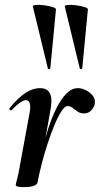

<svg xmlns="http://www.w3.org/2000/svg" viewBox="-20 -754 407 782"><path d="M133 -12 123 -13Q133 -66 146 -120.5Q159 -175 174.5 -224Q190 -273 209 -311.5Q228 -350 250 -372.5Q272 -395 297 -395Q313 -395 330 -386.5Q347 -378 358 -364Q369 -350 366 -333Q365 -320 353 -306Q341 -292 322 -292Q307 -292 296 -299.5Q285 -307 275.5 -314.5Q266 -322 255 -322Q244 -322 230 -300.5Q216 -279 201.5 -244Q187 -209 173.5 -167.5Q160 -126 149.5 -85Q139 -44 133 -12ZM77 8Q58 8 51 5.5Q44 3 44 0Q44 -4 50 -26Q56 -48 60 -74L101 -297Q104 -314 103 -324.5Q102 -335 97.5 -340.5Q93 -346 85 -346Q76 -346 61.5 -336Q47 -326 28 -306Q24 -302 20 -306.5Q16 -311 20 -315Q56 -358 85 -376.5Q114 -395 142 -395Q164 -395 175 -385Q186 -375 188.5 -356Q191 -337 186 -309L133 -12Q130 8 77 8ZM175 -475 114 -727Q113 -733 127 -734Q141 -735 160 -732.5Q179 -730 193.5 -725.5Q208 -721 208 -716L185 -476Q185 -474 180.5 -473Q176 -472 175 -475ZM305 -475 244 -727Q243 -733 257 -734Q271 -735 290 -732.5Q309 -730 323.5 -725.5Q338 -721 338 -716L315 -476Q315 -474 310.5 -473Q306 -472 305 -475Z"/></svg>

Font: Cormorant Infant Light
Style: Italic
Weight: 300
Italic angle: -10°
Designer: Christian Thalmann (Catharsis Fonts)
Foundry: Catharsis Fonts
Version: Version 4.001